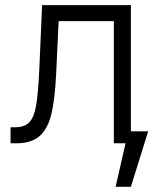

<svg xmlns="http://www.w3.org/2000/svg" viewBox="-20 -550 631 737"><path d="M20.5 -61.5H37.1Q74.2 -61.5 92.5 -80.6Q110.8 -99.6 118.7 -145.3Q126.5 -190.9 130.9 -284.2L141.6 -530.3H482.4V-45.9H548.8L482.4 167H423.8L461.9 0H417V-468.8H205.1L195.3 -261.7Q190.4 -167.5 177.2 -112.3Q164.1 -57.1 132.8 -28.6Q101.6 0 43.9 0H20.5Z"/></svg>

Font: Pretendard Std Light
Style: Regular
Weight: 300
Designer: Base glyphs from Inter by Rasmus Andersson; Hangeul glyphs from Noto Sans CJK(Source Han Sans) by Jang Soo-young and Kan
Foundry: Kil Hyung-jin
Version: Version 1.309